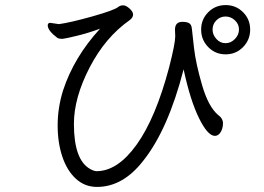

<svg xmlns="http://www.w3.org/2000/svg" viewBox="-20 -729 1040 756"><path d="M965 -612.5Q965 -653 937 -681Q909 -709 868.5 -709Q828 -709 800 -681Q772 -653 772 -612.5Q772 -572 800 -543.5Q828 -515 868.5 -515Q909 -515 937 -543.5Q965 -572 965 -612.5ZM669 -612 670 -586Q670 -558 646 -464Q593 -264 518 -159.5Q443 -55 360 -55Q351 -55 336 -63Q271 -98 271 -241Q271 -344 333 -463.5Q395 -583 491 -650Q504 -660 504 -671.5Q504 -683 490 -695.5Q476 -708 465 -708Q454 -708 446 -702Q431 -689 344 -664.5Q257 -640 212 -634L178 -639Q168 -639 168 -629Q168 -608 207 -579Q215 -576 223.5 -576Q232 -576 278.5 -587Q325 -598 374 -616Q271 -504 228 -372Q207 -304 207 -235.5Q207 -167 225.5 -112Q244 -57 279 -25Q314 7 362 7Q464 7 544 -96Q642 -219 703 -456Q729 -334 763.5 -264Q798 -194 826 -194Q840 -194 849 -209Q858 -224 858 -243.5Q858 -263 838 -277Q800 -310 775.5 -394.5Q751 -479 744 -539.5Q737 -600 735.5 -616Q734 -632 725 -637.5Q716 -643 698 -643Q669 -643 669 -612ZM921 -613Q921 -592 905 -575.5Q889 -559 868 -559Q847 -559 832 -575.5Q817 -592 817 -613Q817 -634 832 -649Q847 -664 868 -664Q889 -664 905 -649Q921 -634 921 -613Z"/></svg>

Font: LXGW WenKai TC
Style: Regular
Weight: 400
Designer: LXGW / Fontworks Inc.
Foundry: LXGW / Fontworks Inc.
Version: Version 1.330